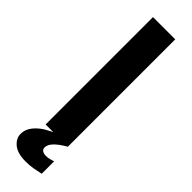

<svg xmlns="http://www.w3.org/2000/svg" viewBox="-304 -711 899 899"><g transform="rotate(45 146.0 -261.0)"><path d="M220.1 0H72.7V-710.9H220.1ZM129 189.1Q74.9 189.1 47.9 166.5Q20.9 143.8 20.9 114.4Q20.9 83.5 40.9 59.1Q60.9 34.8 88.9 18.2Q116.8 1.6 140.2 -6.3L220.1 0Q211.1 5.5 202.4 10.8Q193.8 16.1 186.1 21.8Q168.1 35.1 156.7 49.7Q145.3 64.3 145.3 80.5Q145.3 91.5 154.3 97.4Q163.3 103.3 178.5 103.3Q188 103.3 199.3 100.8Q210.6 98.2 222.9 93.6V176.3Q201.2 181.2 178.6 185.1Q156.1 189.1 129 189.1Z"/></g></svg>

Font: Heebo
Style: Regular
Weight: 400
Designer: Oded Ezer
Foundry: Ezer Type House
Version: Version 3.100